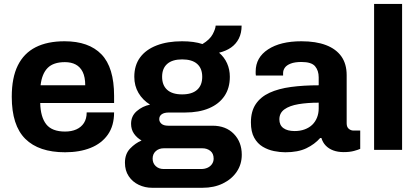

<svg xmlns="http://www.w3.org/2000/svg" viewBox="-20 -743 2078 952"><path d="M302.7 12Q172.5 12 105.4 -54.6Q38.3 -121.2 38.3 -263.2Q38.3 -357.8 68.3 -418.4Q98.3 -479 156.5 -508.7Q214.8 -538.4 300.1 -538.4Q420.4 -538.4 483.1 -473.5Q545.7 -408.6 545.7 -267.9V-232.3H179.4Q181 -162.5 209.4 -126.6Q237.8 -90.7 302.7 -90.7Q334.7 -90.7 358.9 -101.6Q383 -112.5 396.4 -133.5Q409.8 -154.6 409.8 -185.7H545.7Q545.7 -119.6 514.9 -75.7Q484 -31.7 429.5 -9.9Q375 12 302.7 12ZM181.2 -320.1H402.6Q402.6 -360.6 390.2 -386Q377.7 -411.3 355.3 -423.1Q333 -434.9 301.9 -434.9Q244.8 -434.9 216.3 -406.2Q187.8 -377.5 181.2 -320.1Z M734 188.1Q698.8 188.1 667.9 173.4Q637 158.8 618.3 130.8Q599.5 102.9 599.5 63.8Q599.5 20.4 625 -6.3Q650.5 -33 681.9 -46.4Q658.7 -59.5 644.3 -80.3Q629.9 -101.2 629.9 -129.2Q629.9 -167.7 658.2 -192.1Q686.6 -216.6 723.9 -224.2Q687.1 -247.2 666.5 -282.5Q645.9 -317.7 645.9 -362Q645.9 -419.3 674.7 -458.3Q703.5 -497.3 756.9 -517.8Q810.3 -538.4 882.7 -538.4Q911.9 -538.4 937.5 -535Q963.1 -531.5 983.8 -524.6Q1020.7 -546.9 1034.6 -573.3Q1048.5 -599.7 1049.3 -616H1178Q1178 -579.3 1164.3 -552.1Q1150.6 -524.9 1125.9 -507.5Q1101.1 -490.1 1066.2 -481.7Q1092.1 -459.7 1105.9 -429Q1119.6 -398.3 1119.6 -362.2Q1119.6 -306.3 1092.9 -266.8Q1066.2 -227.4 1016.5 -206.3Q966.8 -185.1 897.6 -185.1H817.7Q793.9 -185.1 781.7 -176.3Q769.6 -167.6 769.6 -152.2Q769.6 -139.2 780.5 -129.4Q791.4 -119.7 814.6 -119.7H1033.7Q1099.9 -119.7 1139.4 -79.2Q1178.8 -38.7 1178.8 24.3Q1178.8 71.7 1153.7 108.7Q1128.6 145.7 1084.7 166.9Q1040.9 188.1 984.2 188.1ZM792 95.1H976.9Q995 95.1 1009 88.7Q1023 82.3 1031.1 70.4Q1039.3 58.5 1039.3 43.5Q1039.3 18.2 1023 5.2Q1006.7 -7.8 983.2 -7.8H792Q768.4 -7.8 752.6 6.2Q736.8 20.3 736.8 43.3Q736.8 66.3 752.2 80.7Q767.6 95.1 792 95.1ZM883 -275Q932.1 -275 957.4 -297.7Q982.7 -320.3 982.7 -362.2Q982.7 -404 957.4 -426.3Q932.1 -448.5 883 -448.5Q834.8 -448.5 809.3 -426.3Q783.8 -404 783.8 -362.2Q783.8 -320.3 808.9 -297.7Q834 -275 883 -275Z M1394.5 12Q1368.3 12 1338.7 6.1Q1309 0.1 1282.8 -15.4Q1256.6 -31 1240.4 -60.2Q1224.1 -89.5 1224.1 -136Q1224.1 -191.1 1248.2 -226.9Q1272.3 -262.7 1316.6 -283.1Q1360.9 -303.5 1422.9 -311.8Q1484.9 -320.1 1560.2 -320.1V-359.4Q1560.2 -393 1542.4 -414.3Q1524.6 -435.7 1474.6 -435.7Q1441.9 -435.7 1421.6 -427.8Q1401.2 -419.9 1392.5 -407.5Q1383.7 -395.2 1383.7 -380.3V-368.5H1248.7Q1247.7 -373.3 1247.7 -377.8Q1247.7 -382.4 1247.7 -388.7Q1247.7 -457.8 1309.1 -498.1Q1370.5 -538.4 1474.4 -538.4Q1546.7 -538.4 1596.5 -519.3Q1646.4 -500.2 1672.7 -463.1Q1698.9 -426 1698.9 -370.3V-131.5Q1698.9 -113.1 1709.3 -104.4Q1719.6 -95.6 1733.3 -95.6H1766.1V-4.9Q1755.7 -0.2 1734.9 5.5Q1714 11.2 1684 11.2Q1655 11.2 1632.4 2.8Q1609.9 -5.6 1594.9 -21.3Q1579.9 -37.1 1573.7 -58.7H1567.5Q1540.2 -27.6 1498.9 -7.8Q1457.6 12 1394.5 12ZM1441 -93.2Q1468.7 -93.2 1490.8 -101.5Q1513 -109.7 1528.2 -124.3Q1543.4 -138.9 1551.8 -159.8Q1560.2 -180.7 1560.2 -205.3V-233.9Q1504.3 -233.9 1460 -226.5Q1415.7 -219 1390.4 -200.9Q1365.2 -182.8 1365.2 -151Q1365.2 -122.4 1385.2 -107.8Q1405.1 -93.2 1441 -93.2Z M1834.9 0V-723.4H1973.7V0Z"/></svg>

Font: Archivo Variable SemiBold
Style: Regular
Weight: 600
Designer: Hector Gatti
Foundry: Omnibus-Type
Version: Version 2.001